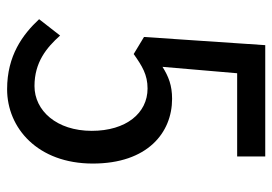

<svg xmlns="http://www.w3.org/2000/svg" viewBox="-133 -621 766 540"><g transform="rotate(90 250.0 -351.0)"><path d="M231 12C340 12 440 -74 440 -229C440 -383 353 -452 258 -452C220 -452 195 -442 168 -425L186 -635H420V-714H107L84 -373L132 -344C166 -368 190 -383 229 -383C298 -383 348 -323 348 -226C348 -127 291 -65 222 -65C155 -65 114 -99 80 -137L34 -78C77 -32 136 12 231 12Z"/></g></svg>

Font: Noto Sans Mono CJK HK
Style: Regular
Weight: 400
Designer: Ryoko NISHIZUKA 西塚涼子 (kana, bopomofo & ideographs); Paul D. Hunt (Latin, Greek & Cyrillic); Sandoll Communications 산돌커뮤니
Foundry: Adobe
Version: Version 2.004;hotconv 1.0.118;makeotfexe 2.5.65603